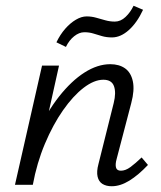

<svg xmlns="http://www.w3.org/2000/svg" viewBox="-20 -642 561 667"><path d="M368 5Q349 5 336 -3Q323 -11 319 -28.5Q315 -46 322 -72L375 -284Q384 -320 376 -342.5Q368 -365 339 -365Q307 -365 270.5 -337Q234 -309 199 -259Q164 -209 136 -142.5Q108 -76 94 0H49Q72 -97 107 -174.5Q142 -252 185 -306.5Q228 -361 273.5 -390Q319 -419 363 -419Q394 -419 414.5 -404.5Q435 -390 441.5 -359.5Q448 -329 436 -284L385 -89Q380 -71 383 -60Q386 -49 400 -49Q416 -49 433 -61.5Q450 -74 472 -95L494 -69Q461 -34 429.5 -14.5Q398 5 368 5ZM32 0 126 -414H185L93 0ZM209 -479 176 -495Q189 -522 206.5 -542Q224 -562 243.5 -573.5Q263 -585 281 -585Q298 -585 314 -580.5Q330 -576 346 -571.5Q362 -567 379 -567Q399 -567 416 -583Q433 -599 444 -622L477 -608Q456 -563 427.5 -537.5Q399 -512 369 -512Q350 -512 334.5 -516.5Q319 -521 304.5 -525.5Q290 -530 273 -530Q255 -530 237.5 -516Q220 -502 209 -479Z"/></svg>

Font: Ysabeau Office
Style: Italic
Weight: 400
Italic angle: -12°
Designer: Christian Thalmann (Catharsis Fonts)
Version: Version 2.001;gftools[0.9.30]; featfreeze: tnum,lnum,ss02